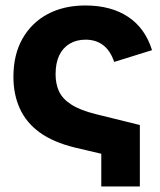

<svg xmlns="http://www.w3.org/2000/svg" viewBox="-20 -554 579 694"><path d="M346.1 120V-78.9L424.2 20.2L251 -20.6Q172.8 -39.6 123.6 -75.2Q74.5 -110.9 51.5 -162Q28.5 -213.2 28.5 -276.2Q28.5 -356.4 61.2 -414.1Q93.9 -471.8 152.2 -503Q210.6 -534.2 288.5 -534.2Q381.3 -534.2 443 -493.2Q504.7 -452.3 529.5 -372.7L392.8 -330.2Q365.5 -410.6 289.1 -410.6Q256.5 -410.6 231.8 -395.9Q207.1 -381.2 194 -353.6Q180.9 -326 180.9 -285.6Q180.9 -250.7 193.4 -223.6Q206 -196.5 237.9 -176Q269.7 -155.5 326.9 -141.3L485.5 -102.1V120Z"/></svg>

Font: TikTok Sans Light
Style: Regular
Weight: 300
Version: Version 4.000